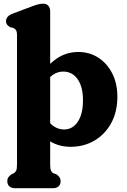

<svg xmlns="http://www.w3.org/2000/svg" viewBox="-20 -768 674 1022"><path d="M247.1 -708.4V108Q247.1 130.9 251.4 140.3Q255.8 149.7 264.1 154L278.7 159Q290.1 166 296.3 174.9Q302.5 183.8 302.5 197Q302.5 214.2 291.6 224Q280.8 233.8 261.5 233.8H59.9Q41.1 233.8 30 224Q18.9 214.2 18.9 197Q18.9 183.8 25.1 175Q31.3 166.2 42.7 159L53.5 154Q61.8 149.5 66.2 140.2Q70.5 130.9 70.5 108V-579.6Q70.5 -600 65.1 -607.8Q59.6 -615.6 50.3 -619.6L35.3 -622.8Q25 -628 18.6 -635.7Q12.1 -643.4 12.1 -655.6Q12.1 -682 47.3 -695.4L143.1 -731.4Q165 -739.9 179.9 -744.1Q194.8 -748.4 210.5 -748.4Q227.5 -748.4 237.3 -737.2Q247.1 -726 247.1 -708.4ZM213.4 -310.8 183.5 -348.6Q224.6 -415.3 277.6 -453.3Q330.7 -491.3 396.8 -491.3Q456.7 -491.3 503.7 -460.8Q550.7 -430.3 577.7 -376.7Q604.8 -323.2 604.8 -253.2Q604.8 -172.9 572 -112.9Q539.2 -52.9 482.8 -19.7Q426.5 13.4 356 13.4Q295.7 13.4 249.3 -14.3Q202.9 -41.9 171.8 -94.9L218.8 -153.6Q239.8 -112.9 265.9 -95.8Q292.1 -78.7 321.4 -78.7Q350.5 -78.7 373.2 -96.6Q395.8 -114.6 408.8 -149.2Q421.7 -183.8 421.7 -233.7Q421.7 -284.8 408 -318.9Q394.3 -353 370.7 -370.1Q347 -387.1 317.3 -387.1Q285.7 -387.1 259.4 -368.3Q233.1 -349.5 213.4 -310.8Z"/></svg>

Font: Fraunces SuperSoft Wonky
Style: Regular
Weight: 900
Version: Version 1.000;[b76b70a41]